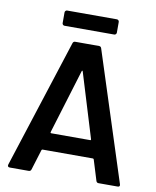

<svg xmlns="http://www.w3.org/2000/svg" viewBox="-92 -923 808 994"><g transform="rotate(10 311.5 -426.0)"><path d="M482 -10 449 -117Q447 -121 444 -121H179Q176 -121 174 -117L141 -10Q138 0 128 0H28Q22 0 19 -3.5Q16 -7 18 -14L236 -690Q239 -700 249 -700H374Q384 -700 387 -690L605 -14Q606 -12 606 -9Q606 0 595 0H495Q485 0 482 -10ZM209 -212H413Q419 -212 417 -218L314 -555Q313 -559 311 -559Q309 -559 308 -555L205 -218Q204 -212 209 -212ZM180 -852H441Q446 -852 449.5 -848.5Q453 -845 453 -840V-784Q453 -779 449.5 -775.5Q446 -772 441 -772H180Q175 -772 171.5 -775.5Q168 -779 168 -784V-840Q168 -845 171.5 -848.5Q175 -852 180 -852Z"/></g></svg>

Font: Barlow SemiBold
Style: Regular
Weight: 600
Designer: Jeremy Tribby
Foundry: Tribby Type
Version: Version 1.422